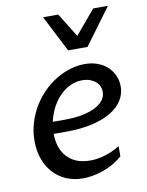

<svg xmlns="http://www.w3.org/2000/svg" viewBox="-88 -845 704 918"><g transform="rotate(-10 264.0 -386.0)"><path d="M138.7 -224.1Q138.7 -190.9 147.9 -162.4Q157.2 -133.8 175.8 -113Q194.3 -92.3 222.4 -80.3Q250.5 -68.4 289.1 -68.4Q324.7 -68.4 361.3 -79.3Q397.9 -90.3 434.1 -112.8V-63.5Q410.2 -42.5 384.3 -28.3Q358.4 -14.2 333 -5.9Q307.6 2.4 283.9 6.1Q260.3 9.8 240.7 9.8Q197.8 9.8 161.4 -5.4Q125 -20.5 98.6 -48.6Q72.3 -76.7 57.4 -116.5Q42.5 -156.2 42.5 -206.1Q42.5 -251 54.7 -292.2Q66.9 -333.5 88.1 -369.4Q109.4 -405.3 137.9 -434.3Q166.5 -463.4 200 -484.1Q233.4 -504.9 269.5 -516.1Q305.7 -527.3 341.8 -527.3Q378.4 -527.3 406.7 -516.1Q435.1 -504.9 454.3 -486.1Q473.6 -467.3 483.6 -443.1Q493.7 -418.9 493.7 -392.6Q493.7 -356.9 475.1 -326.2Q456.5 -295.4 419.4 -272.7Q382.3 -250 327.4 -237.1Q272.5 -224.1 199.7 -224.1ZM317.4 -453.1Q285.2 -453.1 256.8 -439.2Q228.5 -425.3 206.1 -401.9Q183.6 -378.4 167.7 -347.2Q151.9 -315.9 144.5 -281.7H202.1Q253.4 -281.7 291.3 -289.8Q329.1 -297.9 354.5 -311.5Q379.9 -325.2 392.3 -343.3Q404.8 -361.3 404.8 -381.8Q404.8 -395.5 399.2 -408.4Q393.6 -421.4 382.3 -431.2Q371.1 -440.9 354.7 -447Q338.4 -453.1 317.4 -453.1ZM500.5 -782.2 370.1 -605.5H275.9L185.5 -782.2H259.3L331.1 -666L429.2 -782.2Z"/></g></svg>

Font: Proza Libre
Style: Italic
Weight: 400
Designer: Jasper de Waard
Foundry: Jasper de Waard
Version: Version 1.000; ttfautohint (v1.4.1.8-43bc)